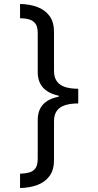

<svg xmlns="http://www.w3.org/2000/svg" viewBox="-20 -812 495 967"><path d="M374 -291Q334 -291 307 -282Q280 -273 266 -253.5Q252 -234 252 -201V-6Q252 44 229.5 74.5Q207 105 168.5 119.5Q130 134 81 135V63Q109 62 129 56Q149 50 159.5 34Q170 18 170 -13V-206Q170 -257 197 -286Q224 -315 276 -325V-330Q224 -341 197 -370.5Q170 -400 170 -450V-645Q170 -676 159.5 -691.5Q149 -707 129 -713.5Q109 -720 81 -720V-792Q130 -791 168.5 -776.5Q207 -762 229.5 -731.5Q252 -701 252 -651V-455Q252 -423 266 -403Q280 -383 307 -374Q334 -365 374 -365Z"/></svg>

Font: umalayalam85
Style: Book
Weight: 400
Designer: Jelle Bosma - Monotype Design Team
Foundry: Monotype Imaging Inc.
Version: Version 2.003